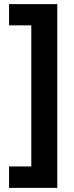

<svg xmlns="http://www.w3.org/2000/svg" viewBox="-20 -747 359 932"><path d="M24 165H258V-727H24V-624H132V61H24Z"/></svg>

Font: Noto Sans Thai Looped SemiCondensed
Style: Bold
Weight: 700
Width: 4
Designer: Sasikarn Vongin, Ben Mitchell
Foundry: The Fontpad Ltd
Version: Version 1.001